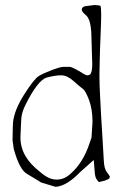

<svg xmlns="http://www.w3.org/2000/svg" viewBox="-20 -695 481 755"><path d="M343.8 -215.3Q343.8 -265.1 330.1 -301.8Q316.4 -338.4 305.2 -346.2Q293.9 -354 269 -376.5Q244.1 -398.9 220.7 -398.9Q197.3 -398.9 164.1 -390.1Q128.9 -380.4 80.1 -282.7Q64.5 -251.5 63.5 -225.1L60.5 -159.7V-152.8Q60.5 -77.6 138.7 -18.1Q171.9 11.2 202.1 11.2Q202.1 11.2 203.1 11.2Q232.4 11.2 256.8 -11.2Q307.6 -55.2 333 -134.3Q336.9 -147 339.8 -153.8ZM29.3 -143.1 30.3 -195.8 31.2 -213.4Q36.1 -262.2 75.2 -323.7Q114.3 -385.3 133.3 -396.5Q152.3 -407.7 185.1 -419.9Q217.8 -432.1 229.5 -432.1H253.9Q261.7 -432.1 289.1 -416.5Q316.4 -398.9 322.3 -398.9Q323.2 -398.9 324.2 -398.9Q329.1 -398.9 332 -400.9Q335.9 -402.8 337.9 -407.7Q339.8 -412.6 340.8 -417.5Q341.8 -422.4 342.3 -429.7Q342.8 -437 342.8 -441.9L338.9 -570.8Q335 -620.6 318.4 -634.8Q301.8 -648.9 301.8 -655.8V-659.7Q302.7 -666.5 313.5 -670.4L351.6 -675.3Q368.2 -674.3 375 -672.4Q377.9 -662.6 377.9 -637.7Q377.9 -612.8 375.5 -556.6Q373 -500.5 372.1 -456.5Q371.1 -427.2 371.1 -407.7Q371.1 -407.7 371.1 -389.2Q371.1 -365.7 373.5 -318.4Q376 -271 377.4 -243.2Q378.9 -215.3 382.8 -155.3Q386.7 -95.2 388.2 -63.5Q389.6 -31.7 399.9 -18.6Q410.2 -5.4 412.1 -0.5L410.2 6.3Q406.2 10.3 392.6 15.1L369.1 21Q366.2 19 359.9 9.8Q353.5 0.5 352.5 -19L348.6 -65.9L295.9 -19Q241.2 37.6 198.2 39.6L142.6 22.9L87.9 -10.3Q57.6 -24.9 34.2 -108.9Z"/></svg>

Font: Drukaatie burti
Style: Thin
Weight: 100
Version: Version 0.14